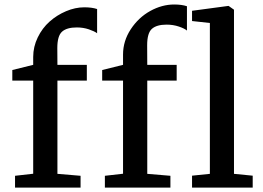

<svg xmlns="http://www.w3.org/2000/svg" viewBox="-20 -847 1189 867"><path d="M47.9 0V-53.2L129.9 -62.5V-482.9H35.6V-530.8L129.9 -554.2V-589.8Q129.9 -635.7 150.4 -678Q170.9 -720.2 203.9 -749.5Q236.8 -778.8 278.3 -796.4Q319.8 -814 360.8 -814Q395 -814 418.5 -806.2V-696.8Q407.2 -705.6 381.6 -714.4Q356 -723.1 326.7 -723.1Q281.7 -723.1 260.3 -704.1Q238.8 -685.1 238.8 -629.9L239.3 -554.2H372.1V-482.9H239.3V-62L343.8 -53.2V0ZM847.2 0V-53.7L927.7 -62V-743.2L847.2 -752V-798.3L1011.2 -820.3H1012.2L1036.6 -803.2V-62L1121.1 -53.7V0ZM453.6 0V-53.2L535.6 -62.5V-482.9H441.4V-530.8L535.6 -554.2V-600.6Q535.6 -662.1 570.6 -715.1Q605.5 -768.1 658.4 -797.4Q711.4 -826.7 766.6 -826.7Q800.8 -826.7 824.2 -818.8V-709Q813.5 -718.3 787.6 -727.1Q761.7 -735.8 732.4 -735.8Q687.5 -735.8 666 -716.8Q644.5 -697.8 644.5 -642.6L645 -554.2H777.8V-482.9H645V-62L749.5 -53.2V0Z"/></svg>

Font: HaufeMerriweather
Style: Regular
Weight: 400
Designer: Eben Sorkin ( eben@eyebytes.com )
Foundry: Eben Sorkin
Version: Version 1.56